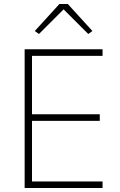

<svg xmlns="http://www.w3.org/2000/svg" viewBox="-20 -946 606 966"><path d="M104 0V-698H496V-665H141V-371H482V-338H141V-33H496V0ZM321 -926 445 -790 424 -775 300 -899 176 -775 155 -790 279 -926Z"/></svg>

Font: IBM Plex Sans Hebrew ExtLt
Style: Regular
Weight: 200
Designer: Mike Abbink, Paul van der Laan, Pieter van Rosmalen, Yanek Iontef
Foundry: Bold Monday
Version: Version 1.3